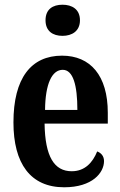

<svg xmlns="http://www.w3.org/2000/svg" viewBox="-20 -784 510 814"><path d="M245 -632C285 -632 319 -652 319 -698C319 -745 285 -764 245 -764C204 -764 173 -745 173 -698C173 -652 204 -632 245 -632ZM252 10C372 10 421 -52 421 -101C421 -123 408 -136 392 -142C373 -95 340 -58 284 -58C210 -58 171 -120 169 -260H437V-306C437 -464 363 -548 243 -548C112 -548 37 -453 37 -265C37 -91 109 10 252 10ZM308 -318H171C172 -428 200 -488 246 -488C290 -488 308 -423 308 -318Z"/></svg>

Font: Noto Serif Devanagari ExtraCondensed
Style: Bold
Weight: 700
Width: 2
Designer: Universal Thirst, Indian Type Foundry and the Monotype Design Team
Foundry: Monotype Imaging Inc.
Version: Version 2.004